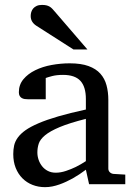

<svg xmlns="http://www.w3.org/2000/svg" viewBox="-20 -753 549 785"><path d="M331.1 -267.1Q263.7 -250 224.1 -233.4Q184.6 -216.8 164.3 -200Q144 -183.1 138.4 -165.8Q132.8 -148.4 132.8 -129.9Q132.8 -114.3 137.9 -99.4Q143.1 -84.5 152.6 -72.8Q162.1 -61 176 -54Q189.9 -46.9 208 -46.9Q228 -46.9 249.8 -54.2Q271.5 -61.5 289.6 -70.3Q310.5 -80.6 331.1 -94.2ZM344.2 0 331.1 -59.1Q304.7 -39.1 276.9 -23.4Q264.6 -16.6 251 -10.3Q237.3 -3.9 222.9 1.2Q208.5 6.3 193.6 9.3Q178.7 12.2 164.1 12.2Q136.7 12.2 113 2.9Q89.4 -6.3 71.8 -23.9Q54.2 -41.5 44.2 -66.4Q34.2 -91.3 34.2 -123Q34.2 -141.6 37.8 -158.2Q41.5 -174.8 52.7 -190.4Q64 -206.1 84.2 -220.5Q104.5 -234.9 137.5 -249Q170.4 -263.2 218 -277.1Q265.6 -291 331.1 -305.2V-348.1Q331.1 -398.4 308.6 -422.6Q286.1 -446.8 237.8 -446.8Q211.4 -446.8 192.9 -441.9Q174.3 -437 167 -434.1V-347.2H94.2Q87.4 -347.2 80.8 -348.1Q74.2 -349.1 68.8 -352.3Q63.5 -355.5 60.3 -361.1Q57.1 -366.7 57.1 -376Q57.1 -406.7 75.7 -429Q94.2 -451.2 124 -465.8Q153.8 -480.5 190.9 -487.3Q228 -494.1 265.1 -494.1Q311.5 -494.1 342 -482.9Q372.6 -471.7 390.4 -451.7Q408.2 -431.6 415.5 -404.3Q422.9 -377 422.9 -344.2V-64Q422.9 -54.7 429 -48.8Q435.1 -43 443.8 -42L492.2 -39.1V0ZM280.3 -550.8 128.4 -647.9Q117.7 -654.8 111.6 -664.6Q105.5 -674.3 105.5 -688Q105.5 -695.8 107.9 -703.9Q110.4 -711.9 115.7 -718.3Q121.1 -724.6 129.9 -728.8Q138.7 -732.9 151.4 -732.9Q162.1 -732.9 169.4 -731.2Q176.8 -729.5 182.6 -726.1Q188.5 -722.7 193.4 -717.5Q198.2 -712.4 203.6 -706.1L337.4 -550.8Z"/></svg>

Font: BabelStone Ogham Pictish
Style: Bold
Weight: 700
Designer: Andrew West
Foundry: BabelStone
Version: Version 1.02 March 14, 2022